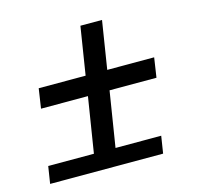

<svg xmlns="http://www.w3.org/2000/svg" viewBox="-88 -662 776 755"><g transform="rotate(-15 300.0 -285.0)"><path d="M26 0 37 -70H223L259 -295H68L80 -375H271L302 -570H390L359 -375H550L538 -295H347L311 -70H497L486 0Z"/></g></svg>

Font: NKDuy Mono
Style: Italic
Weight: 400
Italic angle: -9°
Monospace: yes
Designer: NKDuy
Foundry: NKDuy
Version: Version 2.251; ttfautohint (v1.8.4.7-5d5b)